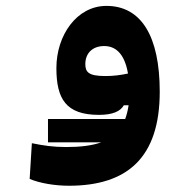

<svg xmlns="http://www.w3.org/2000/svg" viewBox="-20 -375 626 635"><path d="M208 239.3C400.4 239.3 508.3 147 508.3 -71.8C508.3 -254.9 447.3 -355.5 332 -355.5C233.9 -355.5 166.5 -258.3 166.5 -149.9C166.5 -47.9 198.2 4.9 307.1 4.9C354 4.9 378.4 -7.3 389.6 -26.9H405.3C402.8 -9.8 398.9 5.4 394 18.6H138.7V95.7H314.9C283.7 106.9 244.6 111.3 199.2 111.3C155.3 111.3 123.5 106.4 85.4 98.6L78.1 216.8C111.8 231 161.6 239.3 208 239.3ZM403.3 -131.8C377.9 -126.5 355.5 -123.5 328.6 -123.5C272.5 -123.5 262.2 -136.7 262.2 -163.1C262.2 -197.8 284.7 -222.7 324.7 -222.7C357.4 -222.7 391.1 -203.6 403.3 -131.8Z"/></svg>

Font: Cascadia Code
Style: Bold
Weight: 700
Monospace: yes
Designer: Aaron Bell
Foundry: Saja Typeworks
Version: Version 2404.023